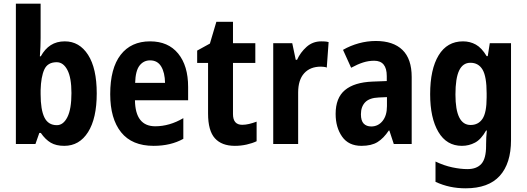

<svg xmlns="http://www.w3.org/2000/svg" viewBox="-20 -780 2853 1040"><path d="M200 -574Q200 -554 199 -526.5Q198 -499 196 -475H201Q223 -515 255 -535.5Q287 -556 331 -556Q410 -556 457 -483Q504 -410 504 -274Q504 -139 457 -64.5Q410 10 328 10Q284 10 255 -7Q226 -24 201 -60H193L172 0H66V-760H200ZM287 -443Q238 -443 220 -403.5Q202 -364 200 -292V-270Q200 -186 220.5 -144Q241 -102 288 -102Q323 -102 345 -145.5Q367 -189 367 -276Q367 -359 345 -401Q323 -443 287 -443Z M793 -556Q891 -556 945 -490Q999 -424 999 -309V-237H711Q713 -96 821 -96Q898 -96 973 -140V-28Q905 10 812 10Q695 10 636 -63.5Q577 -137 577 -270Q577 -410 633.5 -483Q690 -556 793 -556ZM793 -453Q758 -453 736 -425Q714 -397 712 -331H874Q873 -387 853 -420Q833 -453 793 -453Z M1292 -104Q1310 -104 1329 -108.5Q1348 -113 1370 -121V-15Q1347 -4 1316 3Q1285 10 1252 10Q1181 10 1144 -31Q1107 -72 1107 -165V-439H1048V-506L1117 -544L1152 -662H1242V-546H1363V-439H1242V-162Q1242 -104 1292 -104Z M1720 -556Q1728 -556 1738.5 -555.5Q1749 -555 1760 -552L1750 -414Q1744 -417 1733 -418Q1722 -419 1718 -419Q1660 -419 1627.5 -383Q1595 -347 1595 -279V0H1460V-546H1563L1582 -456H1589Q1607 -496 1640.5 -526Q1674 -556 1720 -556Z M2016 -558Q2110 -558 2160 -509.5Q2210 -461 2210 -363V0H2113L2089 -73H2086Q2058 -31 2025 -10.5Q1992 10 1938 10Q1868 10 1833 -40Q1798 -90 1798 -163Q1798 -250 1848.5 -292Q1899 -334 1997 -338L2075 -341V-368Q2075 -451 2007 -451Q1976 -451 1946.5 -441.5Q1917 -432 1882 -413L1838 -510Q1878 -533 1923.5 -545.5Q1969 -558 2016 -558ZM2032 -252Q1981 -250 1958 -226Q1935 -202 1935 -161Q1935 -126 1950 -110.5Q1965 -95 1991 -95Q2028 -95 2052 -124.5Q2076 -154 2076 -205V-254Z M2488 -556Q2526 -556 2557.5 -538.5Q2589 -521 2616 -476H2622L2633 -546H2748V-21Q2748 105 2687 172.5Q2626 240 2502 240Q2458 240 2418 231.5Q2378 223 2339 205V95Q2385 117 2430 126.5Q2475 136 2512 136Q2562 136 2587.5 107.5Q2613 79 2613 10V2Q2613 -17 2614 -36.5Q2615 -56 2617 -73H2613Q2586 -25 2553 -7.5Q2520 10 2482 10Q2399 10 2354.5 -65.5Q2310 -141 2310 -270Q2310 -405 2356 -480.5Q2402 -556 2488 -556ZM2528 -440Q2487 -440 2467 -398Q2447 -356 2447 -268Q2447 -103 2529 -103Q2571 -103 2593.5 -136.5Q2616 -170 2616 -253V-274Q2616 -365 2594 -402.5Q2572 -440 2528 -440Z"/></svg>

Font: Noto Sans Tamil Condensed
Style: Bold
Weight: 700
Width: 3
Designer: Jelle Bosma - Monotype Design Team
Foundry: Monotype Imaging Inc.
Version: Version 2.004; ttfautohint (v1.8.4.7-5d5b)